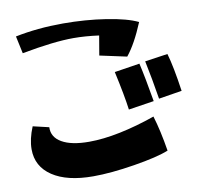

<svg xmlns="http://www.w3.org/2000/svg" viewBox="-81 -832 953 912"><g transform="rotate(-10 395.0 -376.0)"><path d="M440 -660Q374 -669 317 -669Q223 -669 68 -640L50 -724Q157 -746 280 -746Q389 -746 488 -730.5Q587 -715 638 -690Q597 -591 554 -538L424 -566ZM634 -501 744 -517Q763 -452 780 -333L668 -315Q652 -415 634 -501ZM483 -476 605 -495Q621 -426 641 -308L518 -289Q509 -358 483 -476ZM30 -183Q30 -232 54 -290L131 -272Q129 -224 175 -197.5Q221 -171 306 -171Q374 -171 456.5 -188Q539 -205 627 -236Q649 -164 665 -65Q611 -43 496.5 -24.5Q382 -6 297 -6Q171 -6 100.5 -53Q30 -100 30 -183Z"/></g></svg>

Font: Otomanopee
Style: Regular
Weight: 400
Designer: Das Ende der Wildnis
Foundry: Gutenberg Labo
Version: Version 3.000